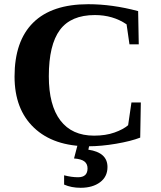

<svg xmlns="http://www.w3.org/2000/svg" viewBox="-20 -682 762 908"><path d="M397.9 9.8Q233.4 9.8 141.1 -77.6Q48.8 -165 48.8 -319.8Q48.8 -487.8 137 -575Q225.1 -662.1 397.5 -662.1Q511.2 -662.1 633.3 -629.4L636.2 -472.2H592.3L578.6 -566.9Q514.2 -610.8 428.7 -610.8Q315.4 -610.8 263.2 -540.3Q210.9 -469.7 210.9 -321.3Q210.9 -184.1 265.6 -112.3Q320.3 -40.5 424.8 -40.5Q480 -40.5 521.2 -55.2Q562.5 -69.8 585.9 -89.8L601.6 -197.3H646L643.1 -31.2Q599.1 -14.2 528.8 -2.2Q458.5 9.8 397.9 9.8ZM361.3 206.1Q317.4 206.1 283.2 190.9V147Q318.4 156.2 349.1 156.2Q394 156.2 394 114.3Q394 92.8 378.9 81.3Q363.8 69.8 330.1 67.4L355 -27.8H409.2L397.9 25.9Q488.3 39.1 488.3 107.9Q488.3 153.8 453.1 179.9Q418 206.1 361.3 206.1Z"/></svg>

Font: Liberation Serif
Style: Bold
Weight: 700
Designer: Steve Matteson
Foundry: Ascender Corporation
Version: Version 2.1.5